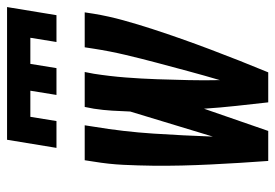

<svg xmlns="http://www.w3.org/2000/svg" viewBox="-138 -642 780 544"><g transform="rotate(-90 252.0 -370.0)"><path d="M105 -600 128 -740H504L481 -600H405L417 -674H343L331 -600H255L267 -674H193L181 -600ZM68 0Q65 -41 62.5 -81.5Q60 -122 58 -163Q56 -204 55 -245Q54 -286 54.5 -327.5Q55 -369 57 -410.5Q59 -452 66 -494L70 -520H169L165 -494Q151 -410 145.5 -325.5Q140 -241 137 -157L208 -391Q209 -417 210.5 -442.5Q212 -468 216 -494L221 -520H320L315 -494Q308 -449 304.5 -404Q301 -359 299.5 -314.5Q298 -270 297 -225.5Q296 -181 297 -137Q310 -181 322 -225.5Q334 -270 346 -315Q358 -360 368.5 -404.5Q379 -449 386 -494L390 -520H489L485 -494Q478 -452 466.5 -410.5Q455 -369 441.5 -327.5Q428 -286 413.5 -245Q399 -204 383.5 -163Q368 -122 352 -81.5Q336 -41 319 0H234Q229 -45 224 -90.5Q219 -136 216 -182L153 0Z"/></g></svg>

Font: Iosevka SS04 Semibold Oblique
Style: Regular
Weight: 600
Italic angle: -9°
Monospace: yes
Designer: Belleve Invis
Foundry: Belleve Invis
Version: Version 19.0.0; ttfautohint (v1.8.4)